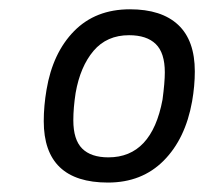

<svg xmlns="http://www.w3.org/2000/svg" viewBox="-20 -719 435 409"><path d="M210 -330.1Q73.2 -330.1 73.2 -460.9Q73.2 -493.2 79.1 -527.8Q92.3 -606.4 137.9 -652.8Q183.6 -699.2 256.8 -699.2Q324.2 -699.2 359.6 -666Q395 -632.8 395 -566.9Q395 -536.1 389.2 -502.9Q375 -423.3 328.6 -376.7Q282.2 -330.1 210 -330.1ZM210.9 -383.8Q303.2 -383.8 326.2 -506.8Q331.1 -543.5 331.1 -564.9Q331.1 -606.4 311.8 -625.2Q292.5 -644 254.9 -644Q207.5 -644 179.2 -610.6Q150.9 -577.1 141.1 -521Q136.2 -489.3 136.2 -462.9Q136.2 -421.4 155 -402.6Q173.8 -383.8 210.9 -383.8Z"/></svg>

Font: Archivo
Style: Italic
Weight: 400
Italic angle: -10°
Designer: Hector Gatti
Foundry: Omnibus-Type
Version: Version 2.001